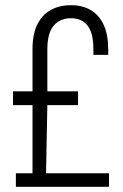

<svg xmlns="http://www.w3.org/2000/svg" viewBox="-20 -718 474 738"><path d="M41 0V-52H105V-314H30V-367H105V-529Q105 -586 123 -623Q141 -660 174 -679Q207 -698 253 -698Q298 -698 330 -678.5Q362 -659 379 -621.5Q396 -584 396 -527V-507H339V-528Q339 -571 329 -597Q319 -623 299.5 -635.5Q280 -648 252 -648Q225 -648 204.5 -635.5Q184 -623 173 -597Q162 -571 162 -529V-367H280V-314H162L157 -52H399V0Z"/></svg>

Font: Archivo Condensed ExtraLight
Style: Regular
Weight: 250
Width: 3
Designer: Hector Gatti
Foundry: Omnibus-Type
Version: Version 2.001